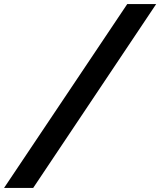

<svg xmlns="http://www.w3.org/2000/svg" viewBox="-190 -720 792 949"><path d="M-170 209 439 -700H582L-26 209Z"/></svg>

Font: Red Hat Display
Style: Bold Italic
Weight: 700
Italic angle: -12°
Designer: Pentagram, MCKL
Foundry: Pentagram, MCKL
Version: Version 1.023; ttfautohint (v1.8.3)